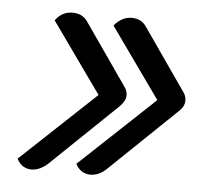

<svg xmlns="http://www.w3.org/2000/svg" viewBox="-39 -542 564 501"><g transform="rotate(5 243.0 -291.5)"><path d="M215 -83Q189 -83 176 -108L372 -292L241 -476Q261 -500 287 -500Q312 -500 325 -481L439 -317Q445 -308 445 -297Q445 -281 429 -267L258 -103Q238 -83 215 -83ZM61 -83Q35 -83 22 -108L218 -292L87 -476Q104 -500 132 -500Q158 -500 171 -481L285 -317Q291 -308 291 -297Q291 -283 275 -267L104 -103Q82 -83 61 -83Z"/></g></svg>

Font: K2D Light
Style: Italic
Weight: 300
Italic angle: -10°
Designer: Katatrad Aksorn Co.,Ltd.
Foundry: Cadson Demak Co.,Ltd.
Version: Version 1.000; ttfautohint (v1.6)